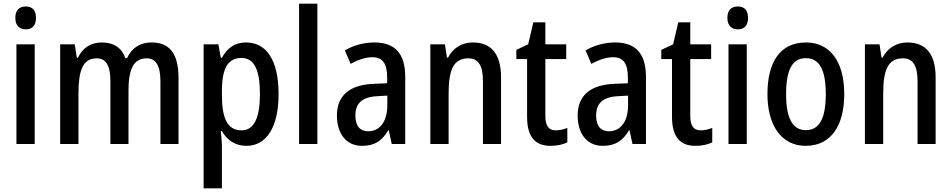

<svg xmlns="http://www.w3.org/2000/svg" viewBox="-20 -846 5155 1040"><path d="M120 -811C84 -811 63 -791 63 -749C63 -708 85 -687 120 -687C154 -687 175 -708 175 -749C175 -790 155 -811 120 -811ZM168 -606H69V-66H168Z M801 -616C741 -616 695 -589 668 -531H659C642 -583 599 -616 532 -616C476 -616 428 -590 402 -533H396L385 -606H306V-66H405V-340C405 -458 426 -530 503 -530C554 -530 578 -492 578 -406V-66H676V-356C676 -470 703 -530 774 -530C825 -530 849 -490 849 -404V-66H947V-423C947 -554 900 -616 801 -616Z M1313 -616C1254 -616 1212 -588 1182 -533H1176L1163 -606H1083V174H1182V-58C1182 -78 1179 -106 1176 -136H1182C1209 -87 1255 -56 1315 -56C1423 -56 1489 -157 1489 -336C1489 -520 1423 -616 1313 -616ZM1288 -532C1359 -532 1388 -464 1388 -336C1388 -208 1356 -140 1289 -140C1213 -140 1182 -202 1182 -332V-352C1182 -476 1214 -532 1288 -532Z M1699 -66V-826H1600V-66Z M2008 -616C1950 -616 1894 -600 1848 -573L1879 -500C1921 -523 1960 -536 1998 -536C2052 -536 2077 -502 2077 -427V-395L2005 -392C1874 -387 1805 -329 1805 -220C1805 -126 1852 -56 1941 -56C2009 -56 2049 -83 2083 -140H2086L2102 -66H2175V-429C2175 -552 2123 -616 2008 -616ZM2024 -325 2078 -328V-276C2078 -186 2036 -135 1975 -135C1932 -135 1905 -161 1905 -220C1905 -285 1940 -321 2024 -325Z M2541 -616C2485 -616 2434 -588 2407 -534H2401L2390 -606H2311V-66H2410V-340C2410 -471 2438 -530 2517 -530C2573 -530 2596 -488 2596 -406V-66H2694V-426C2694 -555 2640 -616 2541 -616Z M2990 -140C2951 -140 2934 -166 2934 -218V-526H3047V-606H2934V-725H2869L2841 -606L2777 -576V-526H2835V-213C2835 -102 2881 -56 2962 -56C2997 -56 3030 -63 3053 -75V-153C3033 -145 3011 -140 2990 -140Z M3312 -616C3254 -616 3198 -600 3152 -573L3183 -500C3225 -523 3264 -536 3302 -536C3356 -536 3381 -502 3381 -427V-395L3309 -392C3178 -387 3109 -329 3109 -220C3109 -126 3156 -56 3245 -56C3313 -56 3353 -83 3387 -140H3390L3406 -66H3479V-429C3479 -552 3427 -616 3312 -616ZM3328 -325 3382 -328V-276C3382 -186 3340 -135 3279 -135C3236 -135 3209 -161 3209 -220C3209 -285 3244 -321 3328 -325Z M3775 -140C3736 -140 3719 -166 3719 -218V-526H3832V-606H3719V-725H3654L3626 -606L3562 -576V-526H3620V-213C3620 -102 3666 -56 3747 -56C3782 -56 3815 -63 3838 -75V-153C3818 -145 3796 -140 3775 -140Z M3977 -811C3941 -811 3920 -791 3920 -749C3920 -708 3942 -687 3977 -687C4011 -687 4032 -708 4032 -749C4032 -790 4012 -811 3977 -811ZM4025 -606H3926V-66H4025Z M4553 -336C4553 -518 4472 -616 4346 -616C4207 -616 4137 -512 4137 -336C4137 -168 4212 -56 4344 -56C4484 -56 4553 -169 4553 -336ZM4238 -336C4238 -465 4270 -531 4345 -531C4420 -531 4453 -465 4453 -336C4453 -207 4420 -141 4345 -141C4271 -141 4238 -209 4238 -336Z M4895 -616C4839 -616 4788 -588 4761 -534H4755L4744 -606H4665V-66H4764V-340C4764 -471 4792 -530 4871 -530C4927 -530 4950 -488 4950 -406V-66H5048V-426C5048 -555 4994 -616 4895 -616Z"/></svg>

Font: Noto Sans Malayalam UI Condensed Medium
Style: Regular
Weight: 500
Width: 3
Designer: Jelle Bosma - Monotype Design Team
Foundry: Monotype Imaging Inc.
Version: Version 2.104